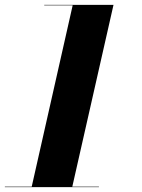

<svg xmlns="http://www.w3.org/2000/svg" viewBox="-60 -770 586 790"><path d="M-40 -2H70.5L239 -748H122V-750H407L237.5 -2H347V0H-40Z"/></svg>

Font: Bodoni* 96
Style: Bold Italic
Weight: 700
Italic angle: -13°
Version: Version 2.2